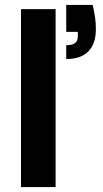

<svg xmlns="http://www.w3.org/2000/svg" viewBox="-20 -757 418 777"><path d="M65 0V-720H205V0ZM248 -518V-574Q272 -574 283.5 -582.5Q295 -591 295 -610V-628H248V-737H355Q362 -708 365 -685Q368 -662 368 -638Q368 -580 337.5 -549Q307 -518 248 -518Z"/></svg>

Font: DM Sans 20pt ExtraBold
Style: Regular
Weight: 800
Version: Version 4.004;gftools[0.9.30]